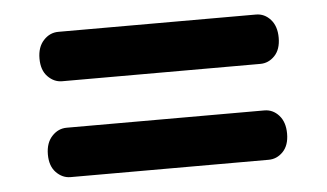

<svg xmlns="http://www.w3.org/2000/svg" viewBox="-33 -538 666 391"><g transform="rotate(-5 299.5 -342.5)"><path d="M55 -440.3Q55 -463.9 67.8 -477.6Q80.5 -491.3 98 -491.3H502Q519.4 -491.3 531.7 -477.6Q544 -463.9 544 -440.3Q544 -416.4 531.5 -403.4Q519 -390.4 502 -390.4H97Q80.4 -390.4 67.7 -403.5Q55 -416.5 55 -440.3ZM55 -244.3Q55 -267.9 67.8 -281.6Q80.5 -295.3 98 -295.3H502Q519.4 -295.3 531.7 -281.6Q544 -267.9 544 -244.3Q544 -220.4 531.5 -207.4Q519 -194.4 502 -194.4H97Q80.4 -194.4 67.7 -207.5Q55 -220.5 55 -244.3Z"/></g></svg>

Font: Fraunces SuperSoft 9pt
Style: Regular
Weight: 900
Version: Version 1.000;[b76b70a41]